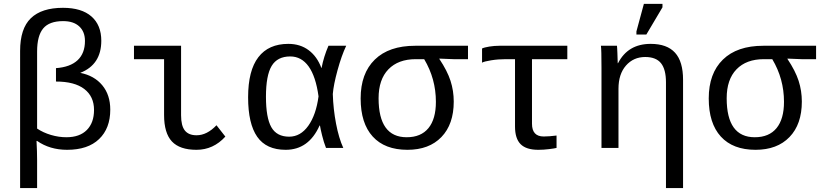

<svg xmlns="http://www.w3.org/2000/svg" viewBox="-20 -765 4241 993"><path d="M550.3 -197.8Q550.3 -101.1 492.4 -45.7Q434.6 9.8 327.1 9.8Q237.8 9.8 171.9 -36.1H168.9Q171.9 19.5 171.9 62.5V207.5H84V-501.5Q84 -617.2 139.6 -670.9Q195.3 -724.6 305.7 -724.6Q401.9 -724.6 452.9 -679.9Q503.9 -635.3 503.9 -554.2Q503.9 -430.7 395 -388.2Q467.3 -374 508.8 -324.2Q550.3 -274.4 550.3 -197.8ZM419.4 -553.2Q419.4 -601.1 389.9 -628.4Q360.4 -655.8 306.6 -655.8Q234.9 -655.8 203.4 -617.9Q171.9 -580.1 171.9 -498.5V-100.1Q203.1 -79.1 243.4 -67.1Q283.7 -55.2 323.2 -55.2Q392.1 -55.2 429.2 -92.8Q466.3 -130.4 466.3 -196.3Q466.3 -266.1 416 -304.7Q365.7 -343.3 269.5 -343.3V-412.6Q343.3 -418 381.3 -453.6Q419.4 -489.3 419.4 -553.2Z M916.5 -168.9Q916.5 -114.7 936 -90.1Q955.6 -65.4 996.6 -65.4Q1050.3 -65.4 1099.6 -117.2L1145.5 -58.6Q1083.5 9.8 996.1 9.8Q909.7 9.8 869.1 -33.4Q828.6 -76.7 828.6 -170.4V-459H672.9V-528.3H916.5Z M1632.8 -115.7Q1576.7 9.8 1457.5 9.8Q1357.4 9.8 1310.3 -57.6Q1263.2 -125 1263.2 -261.7Q1263.2 -400.4 1316.2 -469.2Q1369.1 -538.1 1471.2 -538.1Q1532.7 -538.1 1576.4 -505.4Q1620.1 -472.7 1642.1 -413.6H1643.1Q1654.3 -471.7 1678.7 -528.3H1770.5Q1746.1 -476.6 1725.6 -401.6Q1705.1 -326.7 1701.2 -278.8Q1703.6 -200.7 1718 -125.5Q1732.4 -50.3 1755.4 0H1666Q1654.3 -29.8 1645.8 -64.7Q1637.2 -99.6 1634.8 -115.7ZM1355.5 -264.6Q1355.5 -156.2 1383.3 -107.2Q1411.1 -58.1 1475.6 -58.1Q1534.2 -58.1 1574.5 -114.5Q1614.7 -170.9 1627.4 -266.6Q1613.3 -369.6 1576.2 -421.4Q1539.1 -473.1 1481 -473.1Q1414.6 -473.1 1385 -424.1Q1355.5 -375 1355.5 -264.6Z M2326.7 -239.7Q2326.7 -122.1 2262.9 -56.2Q2199.2 9.8 2087.4 9.8Q1970.2 9.8 1907.7 -58.8Q1845.2 -127.4 1845.2 -255.9Q1845.2 -385.3 1918.5 -456.8Q1991.7 -528.3 2127.4 -528.3H2400.4V-459H2324.7L2252.4 -461.9V-460Q2293.5 -398.4 2310.1 -346.9Q2326.7 -295.4 2326.7 -239.7ZM2234.4 -238.3Q2234.4 -357.4 2173.8 -459H2130.4Q2039.6 -459 1988.8 -406.5Q1938 -354 1938 -256.8Q1938 -55.2 2083.5 -55.2Q2157.2 -55.2 2195.8 -102.3Q2234.4 -149.4 2234.4 -238.3Z M2596.2 -459Q2556.2 -459 2520 -453.1Q2483.9 -447.3 2473.1 -440.9V-514.2Q2484.9 -520 2511 -524.2Q2537.1 -528.3 2562.5 -528.3H2914.1V-459H2731.4V-125Q2731.4 -59.1 2792 -59.1Q2819.3 -59.1 2858.4 -64V0Q2847.2 2.9 2819.3 6.3Q2791.5 9.8 2764.2 9.8Q2701.7 9.8 2672.6 -19.3Q2643.6 -48.3 2643.6 -110.8V-459Z M3424.3 207.5V-339.4Q3424.3 -405.8 3398.7 -438Q3373 -470.2 3316.9 -470.2Q3256.3 -470.2 3217.5 -426Q3178.7 -381.8 3178.7 -306.2V0H3090.8V-415.5Q3090.8 -507.8 3087.9 -528.3H3170.9Q3171.4 -525.9 3171.9 -515.1Q3172.4 -504.4 3173.1 -490.5Q3173.8 -476.6 3174.8 -438H3176.3Q3227.5 -538.1 3345.2 -538.1Q3429.7 -538.1 3471.2 -492.4Q3512.7 -446.8 3512.7 -352.1V207.5ZM3271.5 -586.4V-602.5L3310.1 -745.1H3406.2V-727.1L3322.8 -586.4Z M4127 -239.7Q4127 -122.1 4063.2 -56.2Q3999.5 9.8 3887.7 9.8Q3770.5 9.8 3708 -58.8Q3645.5 -127.4 3645.5 -255.9Q3645.5 -385.3 3718.8 -456.8Q3792 -528.3 3927.7 -528.3H4200.7V-459H4125L4052.7 -461.9V-460Q4093.8 -398.4 4110.4 -346.9Q4127 -295.4 4127 -239.7ZM4034.7 -238.3Q4034.7 -357.4 3974.1 -459H3930.7Q3839.8 -459 3789.1 -406.5Q3738.3 -354 3738.3 -256.8Q3738.3 -55.2 3883.8 -55.2Q3957.5 -55.2 3996.1 -102.3Q4034.7 -149.4 4034.7 -238.3Z"/></svg>

Font: Cousine
Style: Regular
Weight: 400
Monospace: yes
Designer: Steve Matteson
Foundry: Monotype Imaging Inc.
Version: Version 1.21